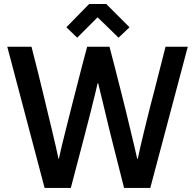

<svg xmlns="http://www.w3.org/2000/svg" viewBox="-20 -932 966 952"><path d="M911.1 -700.2 725.1 0H595.2Q585 -41.5 566.7 -112.8Q548.3 -184.1 542 -210Q529.3 -258.8 520.5 -296.4Q510.7 -337.9 500 -381.8Q496.6 -396 490.5 -421.6Q484.4 -447.3 481.4 -458.5Q474.6 -485.8 466.8 -519H463.9Q463.9 -518.6 458.5 -495.6Q453.1 -472.7 449.7 -458.5Q446.8 -447.3 440.4 -421.6Q434.1 -396 430.7 -381.8Q421.9 -346.2 408.7 -296.4Q404.8 -282.2 397.5 -253.2Q390.1 -224.1 386.2 -210Q380.9 -189.9 331.1 0H201.2L16.1 -700.2H136.2Q170.9 -564.9 192.9 -473.1Q210.9 -396.5 215.3 -379.4Q227.1 -332 237.3 -288.6Q241.2 -271.5 248 -242.2Q254.9 -212.9 256.3 -207.5Q262.7 -180.2 270 -145H272Q275.9 -163.6 286.1 -207.5Q293.5 -238.8 306.2 -288.6Q324.7 -361.8 329.1 -379.4Q333.5 -397.9 342.3 -431.9Q351.1 -465.8 353 -473.1Q384.3 -596.7 412.1 -700.2H522.9Q549.8 -598.6 582 -470.2Q595.2 -418.9 605.5 -376Q620.1 -316.4 627.4 -284.7Q641.6 -225.6 646.5 -205.1Q653.3 -176.8 660.2 -145H663.1Q672.9 -191.4 676.3 -205.1Q681.2 -225.6 695.3 -284.7Q699.2 -300.3 706.8 -331.3Q714.4 -362.3 717.8 -376Q722.2 -394 730.7 -426.8Q739.3 -459.5 742.2 -470.2Q785.2 -640.1 800.8 -700.2ZM421.9 -912.1H506.8L622.1 -796.9L567.9 -745.1L463.9 -846.2L362.8 -745.1L309.1 -796.9Z"/></svg>

Font: Post Grotesk Medium
Style: Medium
Weight: 500
Version: Version 1.0